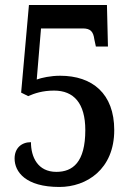

<svg xmlns="http://www.w3.org/2000/svg" viewBox="-20 -733 526 763"><path d="M216 10C324 10 434 -60 434 -216C434 -361 347 -432 219 -432C181 -432 145 -424 126 -417L143 -620H309C340 -620 351 -607 355 -576L361 -548H409L405 -713H95L64 -365L92 -351C117 -362 149 -373 195 -373C273 -373 319 -323 319 -216C319 -88 269 -50 204 -50C130 -50 103 -109 103 -168C65 -168 38 -144 38 -103C38 -50 82 10 216 10Z"/></svg>

Font: Noto Serif Sinhala Condensed SemiBold
Style: Regular
Weight: 600
Width: 3
Designer: Jelle Bosma - Monotype Design Team
Foundry: Monotype Imaging Inc.
Version: Version 2.007